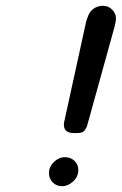

<svg xmlns="http://www.w3.org/2000/svg" viewBox="-20 -642 420 662"><path d="M148.9 -44.9Q148.9 -66.9 166 -83.5Q183.1 -100.1 204.1 -100.1Q223.1 -100.1 236.6 -87.6Q250 -75.2 250 -55.2Q250 -33.2 232.4 -16.6Q214.8 0 193.8 0Q174.8 0 161.9 -12.9Q148.9 -25.9 148.9 -44.9ZM200.2 -211.9Q200.2 -216.8 202.1 -225.1L276.9 -566.9L277.8 -569.8Q278.8 -573.7 280.5 -578.4Q282.2 -583 284.7 -589.1Q287.1 -595.2 291.5 -601.1Q295.9 -606.9 302 -611.6Q308.1 -616.2 316.7 -619.1Q325.2 -622.1 335 -622.1Q354 -622.1 366.9 -608.6Q379.9 -595.2 379.9 -578.1Q379.9 -570.3 375 -549.8L284.2 -222.2Q281.2 -210 279.5 -205.6Q277.8 -201.2 273.4 -194.6Q269 -188 262 -185.5Q254.9 -183.1 243.2 -183.1H235.8Q200.2 -183.1 200.2 -211.9Z"/></svg>

Font: CMU Typewriter Text Variable Width
Style: Italic
Weight: 500
Italic angle: -14.04°
Version: Version 0.7.0